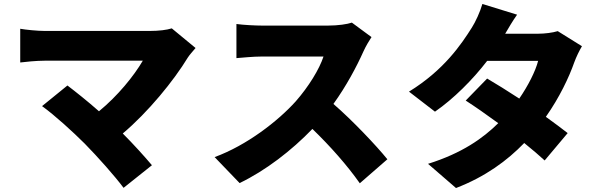

<svg xmlns="http://www.w3.org/2000/svg" viewBox="-20 -870 3040 968"><path d="M407 -146C473 -79 559 18 603 77L746 -37C707 -83 653 -143 599 -197C727 -305 856 -463 927 -580C936 -594 950 -609 966 -628L846 -727C821 -719 781 -714 736 -714C625 -714 275 -714 205 -714C171 -714 108 -720 82 -725V-555C104 -558 164 -564 205 -564C292 -564 613 -564 700 -564C655 -487 574 -387 479 -309C420 -361 362 -407 320 -439L192 -335C255 -290 349 -204 407 -146Z M1853 -683 1754 -756C1731 -748 1684 -741 1634 -741C1586 -741 1360 -741 1300 -741C1271 -741 1207 -744 1172 -749V-577C1200 -579 1255 -585 1300 -585C1348 -585 1566 -585 1611 -585C1590 -521 1536 -433 1471 -359C1382 -260 1224 -137 1062 -78L1188 53C1319 -10 1450 -111 1555 -220C1645 -133 1730 -37 1794 54L1933 -67C1878 -135 1758 -262 1661 -346C1726 -436 1779 -536 1812 -610C1823 -635 1844 -670 1853 -683Z M2587 -796 2412 -850C2401 -811 2377 -759 2359 -731C2306 -647 2219 -517 2042 -408L2173 -307C2267 -372 2363 -468 2436 -563H2693C2680 -511 2642 -437 2598 -373C2540 -411 2482 -447 2436 -474L2328 -363C2373 -334 2432 -293 2492 -249C2415 -173 2310 -98 2138 -44L2279 78C2427 21 2537 -60 2623 -149C2664 -116 2700 -85 2726 -61L2842 -199C2814 -221 2775 -250 2732 -281C2801 -379 2849 -481 2875 -555C2886 -585 2901 -615 2914 -637L2792 -713C2766 -705 2726 -700 2693 -700H2527C2542 -726 2565 -765 2587 -796Z"/></svg>

Font: Noto Sans KR Black
Style: Regular
Weight: 900
Designer: Ryoko NISHIZUKA 西塚涼子 (kana, bopomofo & ideographs); Paul D. Hunt (Latin, Greek & Cyrillic); Sandoll Communications 산돌커뮤니
Foundry: Adobe
Version: Version 2.004;hotconv 1.0.118;makeotfexe 2.5.65603